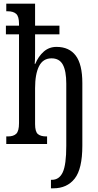

<svg xmlns="http://www.w3.org/2000/svg" viewBox="-20 -780 532 1040"><path d="M256 194H261Q301 194 320 153Q339 112 339 10V-327Q339 -395 320.5 -429.5Q302 -464 259 -464Q213 -464 191.5 -421.5Q170 -379 170 -302V-108Q170 -67 185 -54Q200 -41 231 -41H235V0H14V-41H23Q53 -41 68 -55.5Q83 -70 83 -113V-594H12V-641H83V-651Q83 -691 67.5 -705Q52 -719 21 -719H14V-760H170V-641H302V-594H170V-504Q170 -446 168 -434H171Q188 -475 217 -500.5Q246 -526 286 -526Q355 -526 390.5 -478.5Q426 -431 426 -330V9Q426 135 384.5 187.5Q343 240 269 240H256Z"/></svg>

Font: Noto Serif Cond
Style: Regular
Weight: 400
Width: 3
Designer: Monotype Design Team
Foundry: Monotype Imaging Inc.
Version: Version 1.001